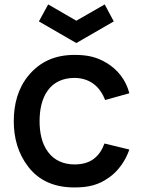

<svg xmlns="http://www.w3.org/2000/svg" viewBox="-20 -824 632 860"><path d="M195.8 -804.2 321.9 -731.2 449 -804.2 489.6 -728.1 321.9 -631.2 154.2 -728.1ZM559.4 -406.3C543.8 -466.7 506.3 -512.5 458.3 -541.7C413.5 -568.8 371.9 -578.1 314.6 -578.1C226 -578.1 159.4 -547.9 107.3 -485.4C60.4 -428.1 41.7 -357.3 41.7 -281.2C41.7 -206.3 60.4 -136.5 107.3 -76C156.2 -13.5 225 15.6 313.5 15.6C378.1 15.6 421.9 4.2 468.8 -29.2C510.4 -58.3 542.7 -105.2 559.4 -154.2L447.9 -181.2C437.5 -153.1 424 -131.2 400 -112.5C376 -93.8 343.8 -87.5 313.5 -87.5C264.6 -87.5 221.9 -106.3 194.8 -143.8C166.7 -181.2 157.3 -231.3 157.3 -281.2C157.3 -331.2 166.7 -382.3 194.8 -419.8C221.9 -457.3 264.6 -475 313.5 -475C343.8 -475 374 -466.7 397.9 -449C422.9 -431.3 440.6 -403.1 451 -376Z"/></svg>

Font: Manrope Semibold
Style: Regular
Weight: 600
Width: 4
Designer: Michael Sharanda
Foundry: Michael Sharanda
Version: Version 2.000;PS 002.000;hotconv 1.0.88;makeotf.lib2.5.64775